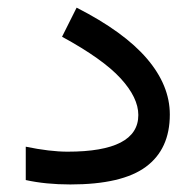

<svg xmlns="http://www.w3.org/2000/svg" viewBox="-20 -490 519 509"><path d="M159.2 -87.9Q346.7 -87.9 346.7 -185.1Q346.7 -231 299.8 -282.2Q252.9 -333.5 144.5 -392.6L183.1 -469.7Q308.6 -405.8 369.4 -334.7Q430.2 -263.7 430.2 -186.5Q430.2 -94.7 366.9 -47.9Q303.7 -1 166.5 -1Q101.1 -1 48.3 -12.7V-101.1Q112.3 -87.9 159.2 -87.9Z"/></svg>

Font: Vazirmatn UI
Style: Regular
Weight: 400
Designer: Saber Rastikerdar
Foundry: Saber Rastikerdar
Version: Version 33.003